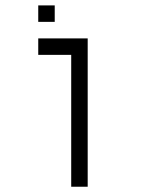

<svg xmlns="http://www.w3.org/2000/svg" viewBox="-20 -708 540 728"><path d="M187.5 -625V-687.5H125V-625ZM250 -500Q250 -500 250 0H312.5V-562.5H125V-500Z"/></svg>

Font: UnifontExMono
Style: Regular
Weight: 500
Version: Version 15.0.06